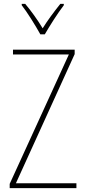

<svg xmlns="http://www.w3.org/2000/svg" viewBox="-20 -970 440 990"><path d="M188 -793H211C237 -838 277 -901 309 -943V-950H291C256 -906 226 -866 200 -824C175 -866 139 -916 110 -950H92V-943C119 -909 162 -840 188 -793ZM374 0V-25H62L365 -691V-714H47V-689H335L30 -22V0Z"/></svg>

Font: Noto Sans Kannada Condensed Thin
Style: Regular
Weight: 100
Width: 3
Designer: Jelle Bosma - Monotype Design Team
Foundry: Monotype Imaging Inc.
Version: Version 2.005